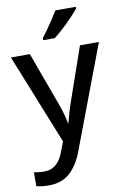

<svg xmlns="http://www.w3.org/2000/svg" viewBox="-107 -827 739 1128"><g transform="rotate(-10 263.0 -263.0)"><path d="M1 -539H114L226 -233Q239 -198 249 -165Q259 -132 264 -101H267Q273 -126 283.5 -162Q294 -198 307 -234L413 -539H526L295 73Q266 151 217.5 195.5Q169 240 91 240Q67 240 48.5 237.5Q30 235 17 232V149Q28 151 43.5 153Q59 155 76 155Q122 155 150.5 128.5Q179 102 194 59L217 0ZM428 -756Q414 -738 386.5 -709Q359 -680 328.5 -652Q298 -624 274 -606H205V-618Q220 -637 238.5 -663Q257 -689 275 -716.5Q293 -744 306 -766H428Z"/></g></svg>

Font: Noto Sans Tai Tham Medium
Style: Regular
Weight: 500
Designer: Monotype Design Team 2013. Revised by David WIlliams 2020
Foundry: Monotype Imaging Inc.
Version: Version 2.002; ttfautohint (v1.8.4.7-5d5b)